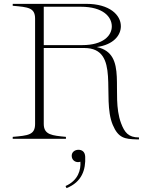

<svg xmlns="http://www.w3.org/2000/svg" viewBox="-20 -720 781 996"><path d="M608 -81C551 -233 648 -440 482 -476C569 -488 607 -537 607 -584C607 -642 549 -700 428 -700H46V-690C127 -683 162 -680 162 -623V-77C162 -20 126 -17 46 -10V0H322V-10C251 -17 207 -20 207 -77V-471H417C608 -471 505 -214 565 -72C594 -3 628 1 687 3H701V-7C646 -7 626 -33 608 -81ZM407 -486H207V-685H399C516 -685 560 -632 560 -583C560 -536 516 -486 407 -486ZM320 245 325 256C406 224 425 159 422 93C421 66 404 57 387 57C368 57 352 69 352 88C352 109 368 121 385 121C389 121 392 120 397 119C400 161 386 216 320 245Z"/></svg>

Font: Sprat Thin
Style: Regular
Weight: 100
Designer: Ethan Nakache
Foundry: Collletttivo
Version: Version 2.000;Glyphs 3.2 (3217)